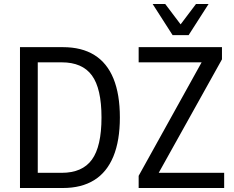

<svg xmlns="http://www.w3.org/2000/svg" viewBox="-20 -941 1172 961"><path d="M80 0V-705H295Q389 -705 452.5 -665.5Q516 -626 548 -547.5Q580 -469 580 -353Q580 -237 547.5 -158Q515 -79 451.5 -39.5Q388 0 295 0ZM169 -76H289Q392 -76 440 -142Q488 -208 488 -353Q488 -498 440 -563.5Q392 -629 289 -629H169ZM674 0V-61L1008 -663L1013 -629H674V-705H1091V-644L756 -43L751 -76H1102V0ZM844 -765 744 -921H807L884 -819L961 -921H1024L924 -765Z"/></svg>

Font: Nunito Sans 10pt Condensed Medium
Style: Regular
Weight: 500
Width: 3
Designer: Vernon Adams
Foundry: Vernon Adams
Version: Version 3.101;gftools[0.9.27]